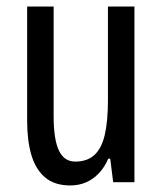

<svg xmlns="http://www.w3.org/2000/svg" viewBox="-20 -557 496 587"><path d="M391 -537V0H326L317 -72H311Q300 -46 282.5 -27.5Q265 -9 243 0.5Q221 10 195 10Q147 10 118 -14.5Q89 -39 76 -83Q63 -127 63 -187V-537H144V-202Q144 -131 160 -97Q176 -63 210 -63Q247 -63 269 -83.5Q291 -104 300.5 -145.5Q310 -187 310 -251V-537Z"/></svg>

Font: Noto Sans Khmer ExtraCondensed
Style: Regular
Weight: 400
Width: 2
Designer: Danh Hong and the Monotype Design Team
Foundry: Monotype Imaging Inc.
Version: Version 2.004